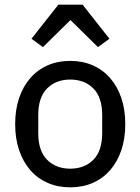

<svg xmlns="http://www.w3.org/2000/svg" viewBox="-20 -791 602 823"><path d="M281 12Q228 12 184.5 -7Q141 -26 110 -61.5Q79 -97 62 -147Q45 -197 45 -259Q45 -321 62 -371Q79 -421 110 -456.5Q141 -492 184.5 -511Q228 -530 281 -530Q334 -530 377.5 -511Q421 -492 452 -456.5Q483 -421 500 -371Q517 -321 517 -259Q517 -197 500 -147Q483 -97 452 -61.5Q421 -26 377.5 -7Q334 12 281 12ZM281 -68Q342 -68 380 -106Q418 -144 418 -220V-298Q418 -374 380 -412Q342 -450 281 -450Q220 -450 182 -412Q144 -374 144 -298V-220Q144 -144 182 -106Q220 -68 281 -68ZM334 -771 449 -625 400 -589 282 -705 164 -589 115 -625 230 -771Z"/></svg>

Font: IBM Plex Sans Thai Text
Style: Regular
Weight: 450
Designer: Mike Abbink, Paul van der Laan, Pieter van Rosmalen, Ben Mitchell, Mark Frömberg
Foundry: Bold Monday
Version: Version 1.1